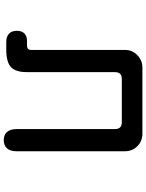

<svg xmlns="http://www.w3.org/2000/svg" viewBox="104 -864 791 1040"><g transform="rotate(90 500.0 -343.5)"><path d="M370.1 -569.3V-91.8Q370.1 -32.2 342.8 -6.8Q315.4 18.6 248 18.6H207Q176.8 18.6 161.1 2.9Q146.5 -11.7 146.5 -38.6Q146.5 -65.4 160.6 -79.6Q174.8 -93.8 202.1 -93.8H228.5Q242.2 -94.7 247.1 -103.5Q250 -107.4 250 -115.2V-624Q250 -664.1 278.3 -691.4Q306.6 -718.8 345.7 -718.8H703.1Q744.1 -718.8 771.5 -691.4Q798.8 -664.1 798.8 -624V-37.1Q798.8 -1 781.2 16.6Q765.6 32.2 738.8 32.2Q711.9 32.2 696.3 16.6Q678.7 -1 678.7 -37.1V-569.3Q678.7 -588.9 669.4 -598.1Q660.2 -607.4 640.6 -607.4H408.2Q388.7 -607.4 379.4 -598.1Q370.1 -588.9 370.1 -569.3Z"/></g></svg>

Font: FakePearl
Style: SemiBold
Weight: 400
Version: Version 1.2